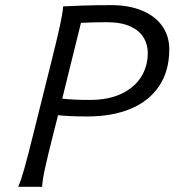

<svg xmlns="http://www.w3.org/2000/svg" viewBox="-20 -721 673 741"><path d="M142.6 0H50.3Q61.5 -25.9 74.7 -73Q87.9 -120.1 109.4 -207L176.8 -477.1L180.7 -492.7Q201.2 -575.2 211.7 -623.5Q222.2 -671.9 223.6 -696.3Q250.5 -697.8 297.6 -699.5Q344.7 -701.2 409.7 -701.2Q477.1 -701.2 527.6 -680.4Q578.1 -659.7 605.7 -621.1Q633.3 -582.5 633.3 -530.8Q633.3 -447.3 594.2 -388.9Q555.2 -330.6 483.9 -301Q412.6 -271.5 316.9 -271.5Q248 -271.5 204.1 -276.4L186.5 -207Q165 -122.6 154.3 -74Q143.6 -25.4 142.6 0ZM327.6 -335.4Q398.4 -335.4 448.5 -359.1Q498.5 -382.8 524.4 -423.8Q550.3 -464.8 550.3 -516.1Q550.3 -549.3 534.4 -575.9Q518.6 -602.5 483.2 -618.9Q447.8 -635.3 392.6 -635.3Q341.8 -635.3 307.1 -633.3L292.5 -632.8L220.2 -340.3Q261.2 -335.4 327.6 -335.4Z"/></svg>

Font: Lesson One Light
Style: Italic
Weight: 300
Italic angle: -14°
Designer: But Ko, Victor Gaultney, Annie Olsen, Julie Remington, Don Collingsworth, Eric Hays, Becca Hirsbrunner
Version: Version 1.100